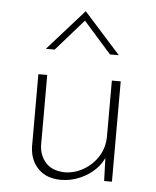

<svg xmlns="http://www.w3.org/2000/svg" viewBox="-49 -682 596 734"><g transform="rotate(5 249.0 -315.0)"><path d="M212 10Q157 10 125 -22Q93 -54 91 -106V-385H125V-114Q127 -75 151 -48.5Q175 -22 222 -20Q261 -20 295.5 -40Q330 -60 351.5 -94Q373 -128 373 -172V-385H407V0H377L373 -120L379 -101Q369 -70 344 -45Q319 -20 284 -5Q249 10 212 10ZM357 -484 243 -613 260 -615 145 -484H111L250 -640H251L391 -484Z"/></g></svg>

Font: Josefin Sans ExtraLight
Style: Regular
Weight: 250
Designer: Santiago Orozco
Foundry: Typemade
Version: Version 2.000